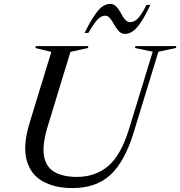

<svg xmlns="http://www.w3.org/2000/svg" viewBox="-20 -950 920 980"><path d="M222.5 -301.5Q194.5 -209 204.8 -153Q215 -97 258.5 -72Q302 -47 373 -47Q466 -47 531.8 -102.2Q597.5 -157.5 638.5 -291.5L759.5 -686L668.5 -705L671.5 -715H880.5L877.5 -705L788.5 -686L661.5 -271.5Q617 -126 544.2 -58Q471.5 10 349.5 10Q259 10 197.2 -25Q135.5 -60 115.8 -133.8Q96 -207.5 131 -322.5L242 -685L160.5 -705L163.5 -715H431.5L428.5 -705L339.5 -685ZM747.5 -925Q718 -862.5 695.2 -830.5Q672.5 -798.5 654.2 -787.8Q636 -777 619 -777Q599.5 -777 586.5 -791Q573.5 -805 563.2 -823.5Q553 -842 542.2 -856Q531.5 -870 517 -870Q498 -870 479.5 -852Q461 -834 431 -782H411.5Q443 -844.5 465.5 -876.2Q488 -908 506 -919Q524 -930 542 -930Q561.5 -930 574.2 -916Q587 -902 596.8 -883.5Q606.5 -865 617.5 -851Q628.5 -837 645 -837Q664.5 -837 682.8 -855Q701 -873 728 -925Z"/></svg>

Font: Newsreader Display
Style: Italic
Weight: 400
Italic angle: -17°
Designer: Hugues Gentile
Foundry: Production Type
Version: Version 1.001